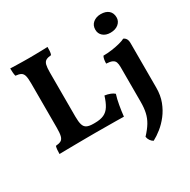

<svg xmlns="http://www.w3.org/2000/svg" viewBox="-201 -884 1315 1326"><g transform="rotate(-30 456.0 -221.5)"><path d="M361.7 -60.7Q406.2 -60.7 434.3 -73.7Q462.4 -86.8 480.6 -115.8Q498.8 -144.8 513.2 -191.9Q537.6 -188.4 557 -180.8Q576.4 -173.2 587.5 -162.7Q576.5 -128.7 568.8 -84.5Q561 -40.3 556.5 2Q532.3 1 493.5 1Q454.7 1 410.9 0.5Q367.1 0 327.5 0Q300.6 0 259.9 0.3Q219.2 0.5 176 1Q132.7 1.5 96.6 2Q60.4 2.5 42.4 3Q42.4 -15.2 43.9 -31.2Q45.5 -47.1 49 -58.3Q76 -60.3 90.7 -68.5Q105.5 -76.8 111.2 -98.9Q116.9 -120.9 116.9 -163.6V-518.7Q116.9 -558.5 111.4 -578.5Q105.9 -598.6 91.2 -606.9Q76.5 -615.2 48.9 -617.7Q45.4 -629.4 44.2 -647.1Q42.9 -664.9 42.9 -679Q69.2 -678 93 -677.5Q116.8 -677 141.2 -676.5Q165.6 -676 191.6 -676Q214.6 -676 241.4 -676.5Q268.2 -677 294.2 -677.5Q320.3 -678 340.3 -679Q340.3 -662.3 339.3 -646.1Q338.3 -629.9 333.2 -617.7Q306.6 -615.7 291.9 -607.4Q277.2 -599.2 271.7 -578.3Q266.3 -557.5 266.3 -517.3V-166.2Q266.3 -124.5 273.3 -101.6Q280.3 -78.8 298.5 -69.7Q316.6 -60.7 350 -60.7ZM651.4 249Q638.1 241.9 628.5 228.1Q618.9 214.3 616.3 197Q652.2 158.7 671.9 125.8Q691.6 92.9 699.8 56.2Q708.1 19.6 708.1 -28.4V-306.2Q708.1 -329.7 702.8 -344.7Q697.5 -359.6 681.5 -367.4Q665.5 -375.1 633.6 -376.7Q633.6 -391.9 635.9 -406.6Q638.1 -421.3 644.7 -433.5Q678 -433.5 713.6 -438.5Q749.2 -443.5 778.3 -451.3Q807.4 -459 821.5 -467Q834.7 -461.9 842.5 -449.5Q850.3 -437.1 850.3 -414.5V-59.1Q850.3 1.2 831.6 50.4Q812.9 99.6 783.2 137.9Q753.5 176.3 718.7 204.2Q684 232 651.4 249ZM767 -546.1Q730.5 -546.1 708 -565.7Q685.6 -585.3 685.6 -616.1Q685.6 -651.9 710.3 -671.8Q735.1 -691.7 770.7 -691.7Q811.2 -691.7 833.5 -672.1Q855.7 -652.5 855.7 -617.1Q855.7 -586.8 831.4 -566.4Q807.2 -546.1 767 -546.1Z"/></g></svg>

Font: Vollkorn
Style: Regular
Weight: 400
Designer: Friedrich Althausen
Foundry: Friedrich Althausen
Version: Version 5.001